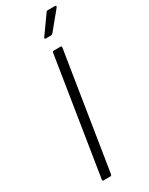

<svg xmlns="http://www.w3.org/2000/svg" viewBox="-226 -913 742 955"><g transform="rotate(-30 145.0 -436.0)"><path d="M60 0Q52 0 54 -8L160 -676Q161 -683 168 -683H206Q214 -683 213 -676L107 -8Q106 -4 104 -2Q102 0 98 0ZM163 -755Q160 -755 158.5 -757.5Q157 -760 160 -764L232 -865Q236 -872 243 -872H284Q288 -872 289.5 -869Q291 -866 288 -862L206 -762Q200 -755 194 -755Z"/></g></svg>

Font: Sofia Sans Light
Style: Italic
Weight: 300
Italic angle: -9°
Version: Version 4.100-B